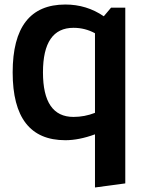

<svg xmlns="http://www.w3.org/2000/svg" viewBox="-20 -606 668 849"><path d="M269 -586Q363 -586 439 -534L471 -572H534V205L400 223V-12Q329 14 269 14Q36 14 36 -286Q36 -586 269 -586ZM305 -89Q354 -89 400 -107V-459Q356 -483 305 -483Q170 -483 170 -286Q170 -89 305 -89Z"/></svg>

Font: Sintony
Style: Bold
Weight: 700
Designer: Eduardo Rodriguez Tunni
Foundry: Eduardo Rodriguez Tunni
Version: Version 1.001